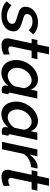

<svg xmlns="http://www.w3.org/2000/svg" viewBox="1003 -1763 745 2841"><g transform="rotate(90 1375.5 -342.5)"><path d="M-25 -69C21 -18 99 10 183 10C326 10 419 -68 419 -170C419 -246 363 -275 254 -306C186 -325 163 -334 163 -371C163 -424 211 -451 276 -451C326 -451 365 -435 403 -396L464 -462C422 -507 362 -532 285 -532C156 -532 55 -454 55 -345C55 -274 101 -255 203 -224C274 -203 308 -193 308 -152C308 -104 263 -72 195 -72C137 -72 83 -94 34 -139Z M522 -78C522 -18 566 8 623 8C677 8 732 -8 763 -27L759 -114C744 -107 713 -93 683 -93C660 -93 642 -104 642 -131C642 -136 643 -141 644 -146L706 -438H813L831 -523H723L760 -695H650L613 -523H548L529 -438H596L526 -111C523 -99 522 -88 522 -78Z M843 -206C843 -86 912 10 1029 10C1098 10 1176 -28 1227 -95C1222 -72 1220 -57 1220 -47C1220 -14 1243 5 1285 5C1296 5 1311 3 1330 0L1350 -94C1334 -95 1327 -101 1327 -115C1327 -119 1328 -124 1329 -130L1413 -522H1302L1281 -424C1260 -486 1207 -532 1131 -532C979 -532 843 -376 843 -206ZM1232 -188C1203 -129 1130 -84 1077 -84C1004 -84 959 -145 959 -224C959 -328 1045 -438 1145 -438C1200 -438 1252 -389 1260 -325Z M1458 -206C1458 -86 1527 10 1644 10C1713 10 1791 -28 1842 -95C1837 -72 1835 -57 1835 -47C1835 -14 1858 5 1900 5C1911 5 1926 3 1945 0L1965 -94C1949 -95 1942 -101 1942 -115C1942 -119 1943 -124 1944 -130L2028 -522H1917L1896 -424C1875 -486 1822 -532 1746 -532C1594 -532 1458 -376 1458 -206ZM1847 -188C1818 -129 1745 -84 1692 -84C1619 -84 1574 -145 1574 -224C1574 -328 1660 -438 1760 -438C1815 -438 1867 -389 1875 -325Z M2166 -523 2054 0H2164L2232 -320C2274 -387 2349 -426 2428 -428L2449 -524C2443 -525 2436 -526 2423 -526C2361 -526 2293 -478 2242 -406L2268 -523Z M2467 -78C2467 -18 2511 8 2568 8C2622 8 2677 -8 2708 -27L2704 -114C2689 -107 2658 -93 2628 -93C2605 -93 2587 -104 2587 -131C2587 -136 2588 -141 2589 -146L2651 -438H2758L2776 -523H2668L2705 -695H2595L2558 -523H2493L2474 -438H2541L2471 -111C2468 -99 2467 -88 2467 -78Z"/></g></svg>

Font: FIGSv2-sans-serif SmBold Italic
Style: Regular
Weight: 600
Italic angle: -12°
Designer: Matt McInerney, Pablo Impallari, Rodrigo Fuenzalida
Foundry: Matt McInerney, Pablo Impallari, Rodrigo Fuenzalida
Version: Version 4.020;hotconv 1.0.109;makeotfexe 2.5.65596